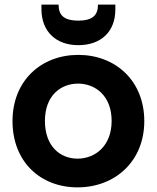

<svg xmlns="http://www.w3.org/2000/svg" viewBox="-20 -799 677 829"><path d="M315 10C475 10 603 -101 603 -276C603 -451 478 -562 318 -562C158 -562 34 -451 34 -276C34 -101 154 10 315 10ZM159 -759C159 -663 222 -604 318 -604C416 -604 478 -662 478 -758V-779H403C403 -736 383 -710 318 -710C253 -710 233 -736 233 -779H159ZM174 -277C174 -386 242 -438 317 -438C391 -438 462 -386 462 -277C462 -167 389 -114 315 -114C240 -114 174 -167 174 -277Z"/></svg>

Font: Malmofest SemiBold
Style: Regular
Weight: 600
Designer: Jonny Pinhorn (Poppins), Kolossal
Version: Version 1.004;Glyphs 3.1.2 (3151)